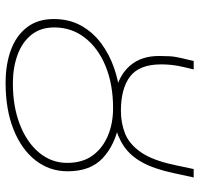

<svg xmlns="http://www.w3.org/2000/svg" viewBox="-33 -667 712 686"><g transform="rotate(90 323.0 -324.0)"><path d="M276 12Q210 12 158.5 -7Q107 -26 77.5 -64.5Q48 -103 48 -160Q48 -216 72 -258.5Q96 -301 135.5 -330Q175 -359 222.5 -375.5Q270 -392 316 -396L314 -379Q250 -392 215 -432Q180 -472 180 -536Q180 -556 181 -574.5Q182 -593 188 -618L198 -660H228L220 -626Q214 -601 212 -581.5Q210 -562 210 -544Q210 -466 253 -433Q296 -400 376 -400Q420 -400 457.5 -415Q495 -430 524 -471.5Q553 -513 570 -594L584 -660H614L598 -586Q583 -517 559.5 -475Q536 -433 501.5 -410Q467 -387 418 -376L420 -394Q498 -379 545 -335Q592 -291 592 -210Q592 -145 553 -95Q514 -45 443 -16.5Q372 12 276 12ZM278 -14Q361 -14 425 -39Q489 -64 525.5 -108Q562 -152 562 -208Q562 -263 535.5 -299Q509 -335 465 -353.5Q421 -372 366 -372Q282 -372 217 -345.5Q152 -319 115 -271.5Q78 -224 78 -162Q78 -113 104.5 -80Q131 -47 176.5 -30.5Q222 -14 278 -14Z"/></g></svg>

Font: Source Sans 3 VF
Style: Italic
Weight: 200
Italic angle: -11°
Designer: Paul D. Hunt
Foundry: Adobe Systems Incorporated
Version: Version 3.042;hotconv 1.0.118;makeotfexe 2.5.65603